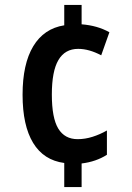

<svg xmlns="http://www.w3.org/2000/svg" viewBox="-20 -744 531 774"><path d="M309 -646Q373 -641 421 -614L388 -521Q339 -547 295 -547Q242 -547 215.5 -502Q189 -457 189 -363Q189 -268 215 -225.5Q241 -183 293 -183Q323 -183 353 -192.5Q383 -202 411 -218V-120Q367 -92 309 -85V10H239V-87Q156 -98 113.5 -168Q71 -238 71 -362Q71 -486 114 -557.5Q157 -629 239 -642V-724H309Z"/></svg>

Font: Noto Sans Hebrew Condensed SemiBold
Style: Regular
Weight: 600
Width: 3
Designer: Monotype Design Team
Foundry: Monotype Imaging Inc.
Version: Version 2.004; ttfautohint (v1.8.4.7-5d5b)